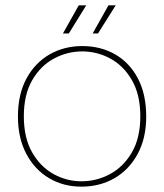

<svg xmlns="http://www.w3.org/2000/svg" viewBox="-20 -685 614 717"><path d="M284 12Q217 12 163.5 -19.5Q110 -51 78.5 -110Q47 -169 47 -250Q47 -333 79 -392Q111 -451 165.5 -482Q220 -513 287 -513Q356 -513 410 -482Q464 -451 495 -392Q526 -333 526 -250Q526 -169 494 -110Q462 -51 407.5 -19.5Q353 12 284 12ZM284 -8Q341 -8 391 -35Q441 -62 472.5 -116Q504 -170 504 -251Q504 -331 473 -385Q442 -439 392.5 -466Q343 -493 287 -493Q231 -493 181 -466Q131 -439 100 -385Q69 -331 69 -251Q69 -170 100 -116Q131 -62 180 -35Q229 -8 284 -8ZM326 -560 385 -665H412L346 -560ZM215 -560 274 -665H302L237 -560Z"/></svg>

Font: DM Sans 17pt Thin
Style: Regular
Weight: 250
Version: Version 4.004;gftools[0.9.30]